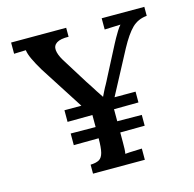

<svg xmlns="http://www.w3.org/2000/svg" viewBox="-103 -805 917 909"><g transform="rotate(-15 355.5 -350.0)"><path d="M243 0V-44Q271 -45 285.5 -53.5Q300 -62 306 -85.5Q312 -109 312 -155L190 -154V-211L312 -210V-269L190 -268V-325H273L135 -540Q114 -575 101.5 -602Q89 -629 87 -647Q71 -646 57.5 -646Q44 -646 29 -645V-700H299V-656Q259 -657 240.5 -645Q222 -633 224 -610.5Q226 -588 244 -558L325 -428Q334 -415 342.5 -401.5Q351 -388 360.5 -373Q370 -358 383 -339Q391 -355 395.5 -364.5Q400 -374 403.5 -380Q407 -386 410 -391.5Q413 -397 417.5 -405.5Q422 -414 429 -428L501 -567Q506 -577 514.5 -592Q523 -607 532.5 -622.5Q542 -638 551 -648Q533 -647 511.5 -646.5Q490 -646 473 -645V-700H682V-656Q638 -652 609 -623.5Q580 -595 547 -534L435 -323H538V-270L418 -269V-210L538 -209V-156L418 -155Q418 -125 418 -106.5Q418 -88 417.5 -75Q417 -62 415 -51Q435 -53 457.5 -53.5Q480 -54 497 -55V0Z"/></g></svg>

Font: Lora Medium
Style: Regular
Weight: 500
Designer: Olga Karpushina, Alexei Vanyashin (Cyrillic)
Foundry: Cyreal
Version: Version 3.004